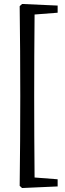

<svg xmlns="http://www.w3.org/2000/svg" viewBox="-20 -778 328 966"><path d="M154 115 270 124V160L91 168L79 157Q82 -69 82 -295Q82 -521 79 -747L91 -758L270 -750V-714L154 -705Q152 -500 152 -295Q152 -90 154 115Z"/></svg>

Font: Fenix
Style: Regular
Weight: 400
Designer: Fernando Diaz
Foundry: Fernando Diaz
Version: 004.301